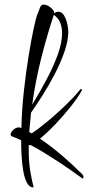

<svg xmlns="http://www.w3.org/2000/svg" viewBox="-20 -773 383 835"><path d="M124 42Q108 42 97.5 22.5Q87 3 81.5 -27.5Q76 -58 74 -93.5Q72 -129 72 -162V-163Q61 -168 51 -172.5Q41 -177 32 -180Q26 -183 26 -188Q26 -197 37.5 -208Q49 -219 62 -219Q65 -219 71 -217Q71 -216 73 -216Q75 -297 84 -378.5Q93 -460 104.5 -530.5Q116 -601 126.5 -649.5Q137 -698 143 -712Q150 -729 154.5 -741Q159 -753 169 -753Q185 -753 200.5 -740Q216 -727 216 -716V-714Q222 -722 233 -722Q249 -722 258.5 -706Q268 -690 272.5 -669.5Q277 -649 277 -636Q277 -597 261 -550Q245 -503 220 -454.5Q195 -406 167 -361.5Q139 -317 115 -283Q113 -262 111 -241Q109 -220 107 -199L118 -193Q155 -218 194 -251Q233 -284 268.5 -318.5Q304 -353 329 -384Q331 -386 333 -386Q336 -386 336 -382Q336 -380 335 -378Q317 -346 287 -308.5Q257 -271 222.5 -234.5Q188 -198 154 -170Q204 -136 250.5 -96Q297 -56 337 -16Q343 -10 343 -4Q343 3 339 3Q337 3 337 2Q318 -12 283 -36.5Q248 -61 208 -86Q196 -94 170 -110Q144 -126 114 -142H111Q110 -142 108.5 -141.5Q107 -141 105 -142V-119Q105 -69 111.5 -29.5Q118 10 126 40Q126 42 124 42ZM120 -318Q150 -367 180 -422.5Q210 -478 230 -532Q250 -586 250 -630Q250 -654 242 -674Q234 -694 216 -707Q215 -707 214 -708Q187 -628 161 -527Q135 -426 120 -318Z"/></svg>

Font: Comforter
Style: Regular
Weight: 400
Designer: Robert E. Leuschke
Foundry: Robert E. Leuschke
Version: Version 1.013; ttfautohint (v1.8.3)